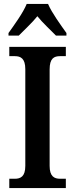

<svg xmlns="http://www.w3.org/2000/svg" viewBox="-20 -951 379 971"><path d="M23 -784V-771H75C102 -799 143 -836 169 -869C195 -836 236 -799 263 -771H316V-784C289 -822 242 -886 223 -931H115C97 -886 50 -822 23 -784ZM27 0H313V-47H284C254 -47 231 -59 231 -112V-600C231 -656 253 -667 284 -667H313V-714H27V-667H55C84 -667 108 -656 108 -601V-112C108 -58 84 -47 55 -47H27Z"/></svg>

Font: Noto Serif Tamil Condensed SemiBold
Style: Italic
Weight: 600
Width: 3
Italic angle: -12°
Designer: Indian Type Foundry, Tom Grace, and the Monotype Design Team
Foundry: Monotype Imaging Inc.
Version: Version 2.003